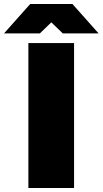

<svg xmlns="http://www.w3.org/2000/svg" viewBox="-92 -934 510 954"><path d="M49 -720H276V0H49ZM398 -768H220L163 -823L106 -768H-72L58 -914H268Z"/></svg>

Font: Aspekta 1000
Style: Regular
Weight: 1000
Designer: Ivo Dolenc
Version: Version 2.000